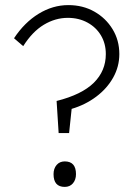

<svg xmlns="http://www.w3.org/2000/svg" viewBox="-20 -723 538 753"><path d="M210 -201 202 -327Q301 -352 348 -398.5Q395 -445 395 -511Q395 -552 376 -584Q357 -616 323 -634.5Q289 -653 246 -653Q197 -653 152 -626Q107 -599 71 -542L35 -573Q76 -635 131.5 -669Q187 -703 248 -703Q305 -703 350 -677.5Q395 -652 421.5 -608.5Q448 -565 448 -511Q448 -462 424 -419Q400 -376 357.5 -344Q315 -312 261 -296L251 -201ZM190 -40Q190 -62 202 -76Q214 -90 234 -90Q278 -90 278 -40Q278 -18 266 -4Q254 10 234 10Q190 10 190 -40Z"/></svg>

Font: Lexend ExtraLight
Style: Regular
Weight: 200
Designer: Bonnie Shaver-Troup, Thomas Jockin
Foundry: Lexend
Version: Version 1.007; ttfautohint (v1.8.3)